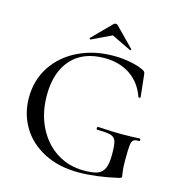

<svg xmlns="http://www.w3.org/2000/svg" viewBox="-118 -907 952 1022"><g transform="rotate(15 358.0 -396.0)"><path d="M49 -305Q49 -402 98.5 -477Q148 -552 234.5 -594Q321 -636 429 -636Q477 -636 522.5 -627Q568 -618 597 -603Q605 -598 607 -594Q609 -590 610 -580L623 -460Q623 -457 617.5 -456Q612 -455 611 -459Q585 -533 526 -572.5Q467 -612 385 -612Q266 -612 202 -540Q138 -468 138 -342Q138 -244 176 -167.5Q214 -91 280.5 -48Q347 -5 431 -5Q479 -5 505 -14Q531 -23 543 -49Q555 -75 555 -126Q555 -178 548.5 -198.5Q542 -219 520.5 -226Q499 -233 446 -233Q440 -233 440 -241Q440 -244 441.5 -246.5Q443 -249 445 -249Q525 -244 575 -244Q623 -244 675 -247Q677 -247 678.5 -244.5Q680 -242 680 -240Q680 -233 675 -233Q653 -234 644 -226.5Q635 -219 632.5 -196Q630 -173 630 -116Q630 -71 633.5 -52Q637 -33 637 -28Q637 -22 635 -20.5Q633 -19 625 -16Q503 12 406 12Q297 12 216 -30Q135 -72 92 -144Q49 -216 49 -305ZM395 -804Q401 -804 406 -799L508 -695Q509 -695 509 -693Q509 -691 506.5 -689Q504 -687 503 -688L395 -740L286 -688Q284 -687 281 -690.5Q278 -694 280 -695L383 -799Q388 -804 395 -804Z"/></g></svg>

Font: Cormorant Unicase Medium
Style: Regular
Weight: 500
Designer: Christian Thalmann (Catharsis Fonts)
Foundry: Catharsis Fonts
Version: Version 4.000